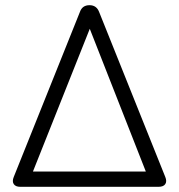

<svg xmlns="http://www.w3.org/2000/svg" viewBox="-20 -720 689 740"><path d="M58 0Q40 0 33 -10.5Q26 -21 33 -38L288 -674Q297 -700 325 -700Q352 -700 362 -674L617 -38Q624 -21 617 -10.5Q610 0 591 0ZM107 -59H542L326 -609Z"/></svg>

Font: Zen Maru Gothic
Style: Regular
Weight: 400
Designer: Yoshimichi Ohira
Foundry: Positype
Version: Version 1.002